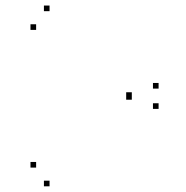

<svg xmlns="http://www.w3.org/2000/svg" viewBox="-20 -668 660 682"><path d="M543.3 -281.2V-301.2H523.3V-281.2ZM543.3 -353.3V-373.3H523.3V-353.3ZM156 -628.3V-648.3H136V-628.3ZM108.3 -561.8V-581.8H88.3V-561.8ZM448.2 -320.3V-340.3H428.2V-320.3ZM448.2 -313.8V-333.8H428.2V-313.8ZM108.3 -72.7V-92.7H88.3V-72.7ZM156 -6.2V-26.2H136V-6.2Z"/></svg>

Font: Monaspace Xenon Dots Var
Style: Regular
Weight: 400
Designer: Riley Cran and the Lettermatic Team
Version: Version 1.100 (Monaspace Xenon Dots)